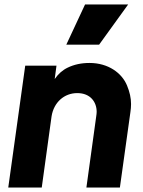

<svg xmlns="http://www.w3.org/2000/svg" viewBox="-20 -840 639 860"><path d="M424 -640 554 -820H361L277 -640ZM167 0 211 -319C221 -382 268 -423 326 -423C385 -423 413 -383 413 -339C413 -333 412 -326 411 -319L367 0H517L564 -337C566 -350 567 -362 567 -374C567 -401 561 -428 549 -457C526 -513 465 -558 381 -558C344 -558 312 -551 283 -537C260 -526 241 -509 225 -486L233 -546H93L17 0Z"/></svg>

Font: Plus Jakarta Sans ExtraBold
Style: Italic
Weight: 800
Italic angle: -8°
Designer: Gumpita Rahayu
Foundry: Tokotype
Version: Version 2.071;gftools[0.9.30]